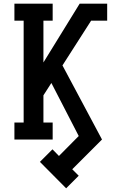

<svg xmlns="http://www.w3.org/2000/svg" viewBox="-20 -755 640 1039"><path d="M338 264 196 121 264 53 299 89 406 -19 258 -306 215 -239V-92H265V0H58V-92H108V-643H58V-735H265V-643H215V-417L411 -735H560V-643H473L318 -401L532 0L371 161L406 196Z"/></svg>

Font: Iosevka Etoile Semibold
Style: Regular
Weight: 600
Designer: Belleve Invis
Foundry: Belleve Invis
Version: Version 22.1.2; ttfautohint (v1.8.4)